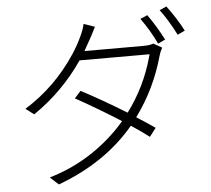

<svg xmlns="http://www.w3.org/2000/svg" viewBox="-59 -898 1117 1016"><g transform="rotate(-5 500.0 -389.5)"><path d="M409.2 -636.7H722.7Q756.8 -636.7 775.4 -644.5L820.3 -619.1Q808.6 -597.7 802.7 -576.2Q754.9 -404.3 651.4 -263.7Q698.2 -234.4 749 -199.2L714.8 -154.3Q667 -190.4 619.1 -221.7Q466.8 -39.1 212.9 54.7L168 13.7Q372.1 -45.9 527.3 -198.2Q553.7 -224.6 575.2 -250Q457 -325.2 336.9 -391.6L370.1 -428.7Q481.4 -370.1 608.4 -292Q703.1 -418.9 746.1 -572.3Q749 -581.1 751 -589.8H378.9Q272.5 -433.6 115.2 -326.2L71.3 -359.4Q235.4 -460.9 344.7 -627Q375 -673.8 393.6 -714.8Q411.1 -751 417 -780.3L475.6 -759.8Q468.8 -746.1 454.1 -717.8Q445.3 -702.1 442.4 -696.3Q430.7 -673.8 409.2 -636.7ZM718.8 -780.3 756.8 -796.9Q798.8 -738.3 839.8 -660.2L800.8 -641.6Q766.6 -714.8 718.8 -780.3ZM824.2 -817.4 861.3 -834Q912.1 -766.6 947.3 -698.2L908.2 -679.7Q862.3 -768.6 824.2 -817.4Z"/></g></svg>

Font: Taipei Sans TC Beta Light
Style: Regular
Weight: 300
Designer: JT Foundry
Foundry: JT Foundry
Version: Version 1.000